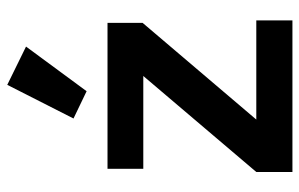

<svg xmlns="http://www.w3.org/2000/svg" viewBox="-172 -674 845 542"><g transform="rotate(-90 251.0 -402.5)"><path d="M265 -581 188 -618 283 -805 391 -752ZM37 0V-102L308 -421H46V-522H458V-423L185 -102H465V0Z"/></g></svg>

Font: Plexus Sans SemiBold
Style: Regular
Weight: 600
Version: Version 2.001;PS 002.001;hotconv 1.0.70;makeotf.lib2.5.58329